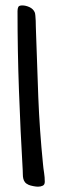

<svg xmlns="http://www.w3.org/2000/svg" viewBox="-20 -702 225 722"><path d="M148.4 -18.6Q148.4 -7.3 140.6 -3.7Q132.8 0 123 0Q115.7 0 105.5 -2Q95.2 -3.9 87.9 -6.8Q78.1 -11.2 73.7 -17.1Q69.3 -22.9 67.6 -30.3Q65.9 -37.6 65.9 -45.7Q65.9 -53.7 65.4 -62.5Q56.6 -212.9 51.3 -361.3Q45.9 -509.8 45.9 -660.2Q45.9 -669.9 48.8 -675.8Q51.8 -681.6 63.5 -681.6Q76.7 -681.6 90.6 -675.3Q104.5 -668.9 110.4 -656.2Q112.3 -652.3 113 -643.1Q113.8 -633.8 114.3 -623.5Q114.7 -613.3 114.7 -603.3Q114.7 -593.3 115.2 -587.9Q119.1 -461.9 124 -336.9Q128.9 -211.9 141.6 -85.9Q143.1 -68.8 145.8 -52.2Q148.4 -35.6 148.4 -18.6Z"/></svg>

Font: Just Another Hand
Style: Regular
Weight: 400
Designer: Astigmatic (AOETI)
Foundry: Astigmatic (AOETI)
Version: Version 1.000